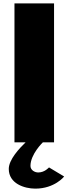

<svg xmlns="http://www.w3.org/2000/svg" viewBox="-20 -845 433 1140"><path d="M300.9 -825H65.9V0H132.1C94.6 36 32.1 103 32.1 158C32.1 245 124.6 275 189.6 275C304.6 275 360.9 203 360.9 203L270.9 149C270.9 149 245.9 179 207.1 179C185.9 179 160.9 165 160.9 140C160.9 70 234.6 0 234.6 0H300.9Z"/></svg>

Font: Blink
Style: Wide
Weight: 400
Designer: Mew Too
Foundry: Cannot Into Space Fonts
Version: Version 001.000